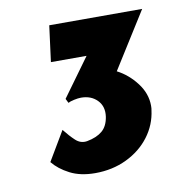

<svg xmlns="http://www.w3.org/2000/svg" viewBox="-57 -733 489 525"><g transform="rotate(-10 187.5 -470.0)"><path d="M349 -415Q349 -407 348 -403Q343 -363 318.5 -330.5Q294 -298 254.5 -279Q215 -260 167 -260Q126 -260 97 -275Q68 -290 51 -311L99 -392Q114 -373 128 -360Q142 -347 160 -350Q187 -355 202.5 -368Q218 -381 222 -407Q226 -435 209 -452.5Q192 -470 164 -470Q156 -470 144.5 -467.5Q133 -465 128 -462L122 -474L199 -580H100L113 -680H371L273 -524Q304 -508 326.5 -478.5Q349 -449 349 -415Z"/></g></svg>

Font: Josefin Sans
Style: Bold Italic
Weight: 700
Italic angle: -7°
Designer: Santiago Orozco
Foundry: Typemade
Version: Version 2.000